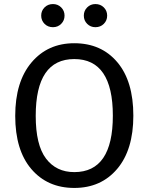

<svg xmlns="http://www.w3.org/2000/svg" viewBox="-20 -914 732 946"><path d="M241 -894Q265 -894 281.5 -877.5Q298 -861 298 -837Q298 -813 281.5 -796.5Q265 -780 241 -780Q216 -780 199.5 -796.5Q183 -813 183 -837Q183 -861 199.5 -877.5Q216 -894 241 -894ZM450 -894Q475 -894 491.5 -877.5Q508 -861 508 -837Q508 -813 491.5 -796.5Q475 -780 450 -780Q426 -780 409.5 -796.5Q393 -813 393 -837Q393 -861 409.5 -877.5Q426 -894 450 -894ZM346 -701Q479 -701 558 -607.5Q637 -514 637 -344Q637 -176 557.5 -82Q478 12 346 12Q214 12 134.5 -81Q55 -174 55 -343Q55 -511 135 -606Q215 -701 346 -701ZM156 -343Q156 -200 206.5 -133Q257 -66 346 -66Q536 -66 536 -344Q536 -623 346 -623Q156 -623 156 -343Z"/></svg>

Font: Fira Sans
Style: Regular
Weight: 400
Designer: Carrois Corporate & Edenspiekermann AG
Foundry: Carrois Corporate GbR & Edenspiekermann AG
Version: Version 4.106;PS 004.106;hotconv 1.0.70;makeotf.lib2.5.58329